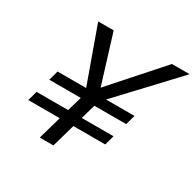

<svg xmlns="http://www.w3.org/2000/svg" viewBox="-145 -812 984 969"><g transform="rotate(30 347.5 -327.5)"><path d="M161.9 -655H252.2L352.2 -331.1L308.8 -245.9ZM95.2 -276.8 111 -333.5H322.7L306.9 -276.8ZM55 -135 70.5 -191.7H518.7L503.2 -135ZM305.1 -332.5 591.7 -655H694.8L314.2 -249ZM333.3 -276.8 349.1 -333.5H559.2L543.4 -276.8ZM288.9 -312.3H368.3L279.1 0H199.6Z"/></g></svg>

Font: Intel One Mono Light
Style: Italic
Weight: 300
Italic angle: -16°
Monospace: yes
Designer: Fred Shallcrass
Foundry: Frere-Jones Type LLC
Version: Version 1.004